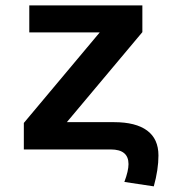

<svg xmlns="http://www.w3.org/2000/svg" viewBox="-20 -548 640 704"><path d="M67.4 0V-97.2L345.7 -429.2H87.4V-528.3H502V-430.2L225.1 -100.1H397.9Q478 -100.1 519.5 -69.3Q561 -38.6 561 22Q561 73.7 543.9 135.3L436 119.1Q451.2 78.6 451.2 53.7Q451.2 0 386.2 0Z"/></svg>

Font: Liberation Mono
Style: Bold
Weight: 700
Monospace: yes
Designer: Steve Matteson
Foundry: Ascender Corporation
Version: Version 2.1.5